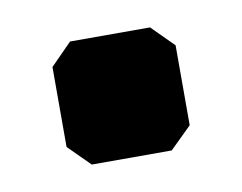

<svg xmlns="http://www.w3.org/2000/svg" viewBox="-35 -433 310 246"><g transform="rotate(-10 120.0 -310.0)"><path d="M40 -361.8 67.9 -390.1H171.9L200.2 -361.8V-257.8L171.9 -230H67.9L40 -257.8Z"/></g></svg>

Font: Yokawerad
Style: Regular
Weight: 500
Designer: gluk
Foundry: gluk
Version: Version 0.79